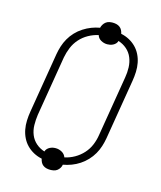

<svg xmlns="http://www.w3.org/2000/svg" viewBox="-122 -870 843 1005"><g transform="rotate(15 300.0 -367.5)"><path d="M246 47Q235 47 225 44.5Q215 42 207 36Q199 30 194.5 21Q190 12 188 2Q164 -3 143.5 -14Q123 -25 107 -41Q91 -57 80.5 -78Q70 -99 65.5 -122.5Q61 -146 62 -171Q63 -196 67 -220L121 -546Q125 -569 132 -591Q139 -613 151 -634Q163 -655 180 -673Q197 -691 218 -704.5Q239 -718 261 -726.5Q283 -735 306 -739Q308 -748 313.5 -757Q319 -766 327 -772Q335 -778 344.5 -780Q354 -782 363 -782Q374 -782 384 -779.5Q394 -777 402 -771Q410 -765 414.5 -756Q419 -747 421 -737Q445 -732 465.5 -721Q486 -710 502 -694Q518 -678 528.5 -657Q539 -636 543.5 -612.5Q548 -589 547 -564Q546 -539 542 -515L488 -189Q484 -166 477 -144Q470 -122 458 -101Q446 -80 429 -62Q412 -44 391.5 -30.5Q371 -17 348.5 -8.5Q326 0 303 4Q302 13 296.5 22Q291 31 283 37Q275 43 265 45Q255 47 246 47ZM301 -35Q329 -41 354.5 -55.5Q380 -70 400 -92Q420 -114 431 -141Q442 -168 446 -195L500 -521Q505 -549 504 -577Q503 -605 493 -629.5Q483 -654 463 -671.5Q443 -689 417 -697Q415 -689 409 -682.5Q403 -676 395 -672Q387 -668 379.5 -666.5Q372 -665 364 -665Q346 -665 330 -674Q314 -683 309 -700Q281 -694 255 -679.5Q229 -665 209.5 -643Q190 -621 179 -594Q168 -567 163 -540L109 -214Q105 -186 105.5 -158Q106 -130 116 -105.5Q126 -81 146 -63.5Q166 -46 192 -38Q194 -46 200 -52.5Q206 -59 214 -63Q222 -67 229.5 -68.5Q237 -70 245 -70Q263 -70 279 -61Q295 -52 301 -35Z"/></g></svg>

Font: Iosevka Aile XLt Obl
Style: Regular
Weight: 200
Italic angle: -9°
Designer: Belleve Invis
Foundry: Belleve Invis
Version: Version 31.1.0; ttfautohint (v1.8.4)